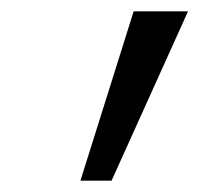

<svg xmlns="http://www.w3.org/2000/svg" viewBox="-20 -720 352 339"><path d="M216 -700H312L177 -401H122Z"/></svg>

Font: Jost*
Style: Italic
Weight: 400
Italic angle: -10°
Version: Version 3.7